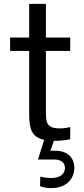

<svg xmlns="http://www.w3.org/2000/svg" viewBox="-20 -720 433 987"><path d="M239 55 257 4H262C295 4 332 -1 341 -5V-67C322 -62 305 -60 289 -60C266 -60 249 -63 239 -70C218 -83 216 -103 216 -152V-458H341V-527H216V-700H130V-527H32V-458H130V-133C130 -56 143 -16 207 -1L176 97V100H259C284 100 314 110 314 143C314 174 289 195 245 195C226 195 207 193 187 188L186 237C203 244 223 247 244 247C321 247 362 199 362 143C362 92 329 55 265 55Z"/></svg>

Font: Be Vietnam
Style: Regular
Weight: 400
Designer: Gabriel Lam
Foundry: TypeRant
Version: Version 4.000